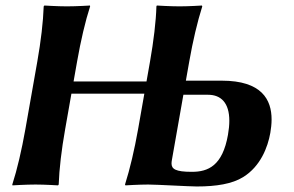

<svg xmlns="http://www.w3.org/2000/svg" viewBox="-20 -668 1063 695"><path d="M115 -445 71.8 -200C58.5 -125 42 -54 24.5 0L25 3C25 3 73.5 0 108.5 0C142.5 0 190 3 190 3L192.5 0C194.5 -57 202.5 -125 215.8 -200L238.5 -329H502.5L479.8 -200C466.5 -125 450.5 -57 432.5 0L434 3C434 3 482.5 0 516.5 0C546.5 0 666.3 7 692.3 7C763.4 7 820.6 -2.4 860.2 -27C923.1 -66 949.3 -135 958.5 -187C961.2 -202.8 963.1 -219.2 963.1 -235.5C963.1 -307 927.8 -376 782.8 -376H652.8L665 -445C678.2 -520 694.2 -588 712.2 -645L710.7 -648C710.7 -648 664.2 -645 630.2 -645C595.2 -645 547.7 -648 547.7 -648L546.2 -645C544.7 -591 536.2 -520 523 -445L510.3 -373H246.3L259 -445C272.2 -520 288.9 -592 306.2 -645L305.7 -648C305.7 -648 257.2 -645 222.2 -645C188.2 -645 140.7 -648 140.7 -648L138.2 -645C136.2 -588 128.2 -520 115 -445ZM602.4 -90 643.8 -325H732.8C780 -325 810.1 -295.9 810.1 -230.6C810.1 -215.7 808.5 -198.8 805.2 -180C785.5 -68 733.6 -46 674.6 -46C614.7 -46 600.9 -56.4 600.9 -76.6C600.9 -80.6 601.5 -85.1 602.4 -90Z"/></svg>

Font: Linux Biolinum O 
Style: Bold Italic
Weight: 700
Designer: Philipp H. Poll
Foundry: Philipp H. Poll
Version: Version 1.3.2